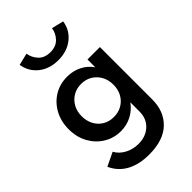

<svg xmlns="http://www.w3.org/2000/svg" viewBox="-319 -967 1362 1362"><g transform="rotate(-45 362.0 -286.0)"><path d="M335.5 275Q479 275 553 203.5Q627 132 627 14V-512H502.5V-433.5Q472 -478 422.8 -503Q373.5 -528 314 -528Q240 -528 182.2 -492.5Q124.5 -457 91.2 -395.5Q58 -334 58 -256Q58 -176.5 92 -115.2Q126 -54 183.5 -19Q241 16 311 16Q370 16 419.8 -10Q469.5 -36 502.5 -82V9Q502.5 81.5 455.5 124.8Q408.5 168 335.5 168Q280 168 234 143.2Q188 118.5 166 77L64 126Q96.5 199 165.5 237Q234.5 275 335.5 275ZM346.5 -90.5Q300.5 -90.5 264.8 -111.8Q229 -133 208.8 -170.5Q188.5 -208 188.5 -255.5Q188.5 -304 209 -341.2Q229.5 -378.5 265.5 -400Q301.5 -421.5 347.5 -421.5Q393.5 -421.5 429.2 -400Q465 -378.5 485.8 -341.2Q506.5 -304 506.5 -255.5Q506.5 -207.5 486 -170.2Q465.5 -133 429.5 -111.8Q393.5 -90.5 346.5 -90.5ZM353.5 -654Q441.5 -654 501 -701.5Q560.5 -749 571.5 -825L481.5 -847Q475 -801.5 442.5 -767.8Q410 -734 353.5 -734Q296.5 -734 264.5 -767.8Q232.5 -801.5 225.5 -847L135.5 -825Q147 -749 206.2 -701.5Q265.5 -654 353.5 -654Z"/></g></svg>

Font: Spartan SemiBold
Style: Regular
Weight: 600
Designer: Matt Bailey, Mirko Velimirovic
Foundry: Matt Bailey
Version: Version 1.003; ttfautohint (v1.8.3)